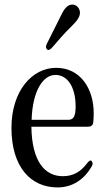

<svg xmlns="http://www.w3.org/2000/svg" viewBox="-20 -817 456 838"><path d="M231 1C297 1 347 -34 380 -90C386 -100 385 -108 380 -114C375 -120 368 -115 359 -103C331 -66 298 -48 254 -48C176 -48 119 -112 117 -264H365C377 -264 385 -270 387 -282C388 -294 389 -306 389 -322C389 -433 329 -521 225 -521C120 -521 30 -420 30 -259C30 -88 114 1 231 1ZM118 -294C122 -421 168 -490 222 -490C276 -490 310 -435 310 -353C310 -310 302 -294 277 -294ZM185 -602C190 -596 198 -599 207 -609C234 -640 259 -670 291 -701C318 -727 329 -745 329 -761C329 -782 313 -797 296 -797C276 -797 262 -782 247 -751L184 -625C179 -614 180 -607 185 -602Z"/></svg>

Font: 寒蝉锦书宋 CompactLight
Style: Bold
Weight: 400
Width: 4
Designer: 寒蝉锦书宋{Warren} 思源宋体{Ryoko NISHIZUKA 西塚涼子 (kana & ideographs); Frank Grießhammer (Latin, Greek & Cyrillic); Wenlong ZHANG 
Foundry: Adobe & ChillType
Version: Version 2.000;Glyphs 3.1.1 (3135)